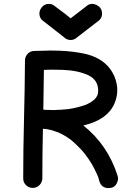

<svg xmlns="http://www.w3.org/2000/svg" viewBox="-20 -951 675 984"><path d="M255 -387Q294 -388 332 -392Q377 -399 420 -414Q436 -421 451 -431Q466 -441 473 -452L479 -462Q483 -473 483 -481V-494Q481 -517 471 -533Q465 -542 454.5 -551.5Q444 -561 423 -570H422Q391 -583 348 -589L341 -590L301 -593L247 -594L205 -593L202 -389L213 -388ZM536 13Q500 13 489 -23Q484 -45 477 -58V-59Q477 -60 476 -60Q453 -113 418 -158Q402 -181 360 -220L344 -234Q310 -259 277 -273L271 -275Q245 -285 226 -288Q224 -288 220.5 -289Q217 -290 212 -290Q207 -290 200 -291Q197 -164 197 -36Q196 -16 182 -2Q168 12 148 12Q128 12 113.5 -2Q99 -16 99 -36Q99 -188 103 -339Q107 -490 108 -641Q108 -660 121.5 -675Q135 -690 157.5 -690Q180 -690 203 -691L237 -692Q328 -692 391 -680Q534 -657 572 -544Q581 -516 581 -489Q581 -453 566 -419Q529 -336 407 -308Q533 -208 583 -49Q585 -42 585 -36Q585 -24 577 -9Q565 13 536 13ZM342 -746Q322 -746 307 -761L206 -840Q182 -855 182 -882Q182 -895 189 -906Q203 -931 232 -931Q244 -931 255 -924Q332 -867 342 -857Q343 -858 429 -924Q440 -931 452 -931Q459 -931 466 -929Q503 -916 503 -881Q503 -855 478 -839L377 -761Q361 -746 342 -746Z"/></svg>

Font: Bad Comic
Style: Regular
Weight: 400
Designer: GGBotNet
Foundry: f0n7
Version: 0.9